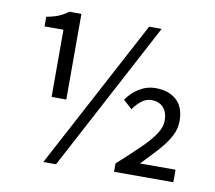

<svg xmlns="http://www.w3.org/2000/svg" viewBox="-76 -760 964 861"><g transform="rotate(10 405.5 -330.0)"><path d="M174 12 536 -668H593L232 12ZM160 -282V-588H74V-632Q108 -638 130 -647.5Q152 -657 172 -672H227V-282ZM494 0V-38Q554 -92 595 -132Q636 -172 657 -204Q678 -236 678 -265Q678 -303 658.5 -324.5Q639 -346 604 -346Q580 -346 559.5 -330Q539 -314 522 -290L482 -326Q505 -360 539.5 -381Q574 -402 614 -402Q673 -402 708.5 -370Q744 -338 744 -275Q744 -238 725.5 -204Q707 -170 675 -134.5Q643 -99 602 -57H764V0Z"/></g></svg>

Font: Assistant Medium
Style: Regular
Weight: 500
Designer: Hebrew By Ben Nathan, Latin by Paul Hunt
Version: Version 3.000